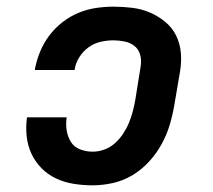

<svg xmlns="http://www.w3.org/2000/svg" viewBox="-20 -548 640 576"><path d="M258 8Q229 8 201 3.5Q173 -1 148.5 -12.5Q124 -24 105 -43Q86 -62 74.5 -86.5Q63 -111 60 -139Q57 -167 61 -196H180Q177 -176 180 -157Q183 -138 192.5 -122.5Q202 -107 220 -100Q238 -93 258 -93Q276 -93 293.5 -99.5Q311 -106 325 -118.5Q339 -131 349.5 -147Q360 -163 367 -180Q374 -197 378.5 -214.5Q383 -232 386 -249L402 -349Q405 -367 400.5 -383.5Q396 -400 383.5 -410Q371 -420 354 -423.5Q337 -427 320 -427Q301 -427 281.5 -422.5Q262 -418 245.5 -406Q229 -394 218 -376.5Q207 -359 204 -340V-338H85V-342Q90 -368 100.5 -393.5Q111 -419 128 -441.5Q145 -464 167.5 -481.5Q190 -499 215.5 -509.5Q241 -520 267.5 -524Q294 -528 320 -528Q349 -528 377 -524.5Q405 -521 429.5 -510.5Q454 -500 475 -483Q496 -466 508 -442Q520 -418 522.5 -390Q525 -362 520 -333L503 -233Q498 -203 489 -173Q480 -143 464.5 -115Q449 -87 427 -63Q405 -39 377.5 -22.5Q350 -6 319 1Q288 8 258 8Z"/></svg>

Font: Iosevka Etoile
Style: Bold Italic
Weight: 700
Italic angle: -9°
Designer: Belleve Invis
Foundry: Belleve Invis
Version: Version 28.1.0; ttfautohint (v1.8.4)